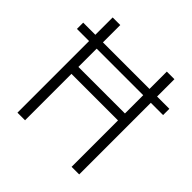

<svg xmlns="http://www.w3.org/2000/svg" viewBox="-186 -959 1018 1018"><g transform="rotate(45 323.0 -450.0)"><path d="M91 -93V-630H0V-677H91V-807H148V-677H497V-807H554V-677H646V-630H554V-93H497V-441H148V-93ZM148 -493H497V-630H148Z"/></g></svg>

Font: Noto Sans Telugu UI SemiCondensed Light
Style: Regular
Weight: 300
Width: 4
Designer: Jelle Bosma - Monotype Design Team
Foundry: Monotype Imaging Inc.
Version: Version 2.005; ttfautohint (v1.8.4.7-5d5b)